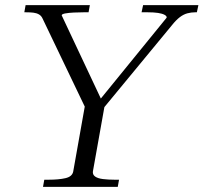

<svg xmlns="http://www.w3.org/2000/svg" viewBox="-20 -730 795 750"><path d="M148 0 153 -28H171Q209 -28 235.5 -34Q262 -40 266 -60L314 -330L320 -295L147 -656Q142 -668 132.5 -673.5Q123 -679 110.5 -680.5Q98 -682 81 -682H75L80 -710H331L326 -682H307Q288 -682 268 -681Q248 -680 234.5 -677.5Q221 -675 221 -670L381 -330L360 -328L631 -661Q632 -667 623 -672Q614 -677 597.5 -679.5Q581 -682 557 -682H533L539 -710H755L749 -682H743Q727 -682 712 -678Q697 -674 682.5 -663Q668 -652 652 -632L374 -295L391 -330L343 -61Q341 -48 351.5 -40.5Q362 -33 382.5 -30.5Q403 -28 427 -28H445L440 0Z"/></svg>

Font: Roboto Serif 120pt Expanded Light
Style: Italic
Weight: 300
Width: 7
Italic angle: -10°
Designer: Greg Gazdowicz
Foundry: Commercial Type
Version: Version 1.008